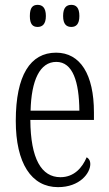

<svg xmlns="http://www.w3.org/2000/svg" viewBox="-20 -761 447 791"><path d="M274 -650C293 -650 307 -661 307 -695C307 -730 293 -741 274 -741C254 -741 240 -730 240 -695C240 -661 254 -650 274 -650ZM135 -650C154 -650 169 -661 169 -695C169 -730 154 -741 135 -741C115 -741 103 -730 103 -695C103 -661 115 -650 135 -650ZM219 10C309 10 352 -48 352 -85C352 -100 345 -109 337 -113C319 -70 285 -31 229 -31C151 -31 106 -106 105 -267H367V-298C367 -454 311 -544 211 -544C105 -544 45 -451 45 -263C45 -89 109 10 219 10ZM307 -305H106C109 -430 144 -506 212 -506C280 -506 306 -424 307 -305Z"/></svg>

Font: Noto Serif Georgian ExtraCondensed Light
Style: Regular
Weight: 300
Width: 2
Designer: Monotype Design Team, Akaki Razmadze
Foundry: Google LLC
Version: Version 2.003